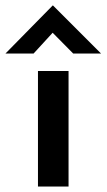

<svg xmlns="http://www.w3.org/2000/svg" viewBox="-62 -683 390 703"><path d="M77 -423H189V0H77ZM206 -487 119 -575 149 -583 61 -487H-42L131 -663H132L308 -487Z"/></svg>

Font: Josefin Sans Thin SemiBold
Style: Regular
Weight: 600
Version: Version 2.000